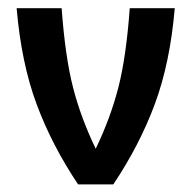

<svg xmlns="http://www.w3.org/2000/svg" viewBox="-20 -458 478 479"><path d="M174.8 2Q109.4 -95.7 71.3 -198.2Q33.2 -300.8 21.5 -437.5H133.8Q142.6 -316.4 162.1 -240.2Q181.6 -164.1 218.8 -86.9Q255.9 -164.1 275.4 -240.2Q294.9 -316.4 303.7 -437.5H416Q404.3 -300.8 366.2 -198.2Q328.1 -95.7 262.7 2Z"/></svg>

Font: Sudo Variable
Style: Regular
Weight: 400
Monospace: yes
Designer: Jens Kutilek
Foundry: Jens Kutilek
Version: Version 0.040